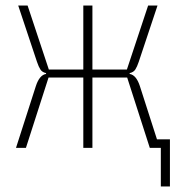

<svg xmlns="http://www.w3.org/2000/svg" viewBox="-20 -536 640 696"><path d="M563 0H523L441 -255H315V0H282V-255H156L74 0H38L110 -224Q123 -264 147 -268V-271Q133 -274 126.5 -284Q120 -294 114 -312L46 -516H80L157 -284H282V-516H315V-284H440L517 -516H551L483 -312Q477 -294 470.5 -284Q464 -274 450 -271V-268Q474 -264 487 -224L549 -31H596V140H563Z"/></svg>

Font: IBM Plex Mono ExtLt
Style: Regular
Weight: 200
Monospace: yes
Designer: Mike Abbink, Paul van der Laan, Pieter van Rosmalen
Foundry: Bold Monday
Version: Version 2.3